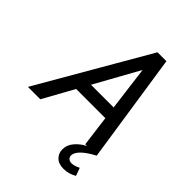

<svg xmlns="http://www.w3.org/2000/svg" viewBox="-296 -818 1141 1141"><g transform="rotate(45 274.0 -247.5)"><path d="M-50 0 349 -690H424L528 0H432L405 -208L452 -194H116L183 -233L54 0ZM196 -256 161 -274H442L400 -247L355 -599L383 -593ZM357 119Q357 79 384.5 48Q412 17 447 0H528Q476 27 447.5 54.5Q419 82 419 107Q419 120 428.5 129Q438 138 455 138Q466 138 480.5 133.5Q495 129 508 122L526 172Q507 183 487 189Q467 195 444 195Q401 195 379 172.5Q357 150 357 119Z"/></g></svg>

Font: Radio Canada
Style: Italic
Weight: 400
Italic angle: -12°
Designer: Charles Daoud, Etienne Aubert Bonn, Alexandre Saumier Demers, Jacques Le Bailly
Foundry: Radio-Canada
Version: Version 2.104;gftools[0.9.28.dev5+ged2979d]